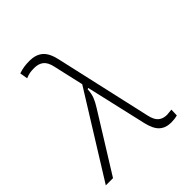

<svg xmlns="http://www.w3.org/2000/svg" viewBox="-209 -868 1003 1003"><g transform="rotate(-45 292.5 -366.0)"><path d="M473.6 9.8Q432.6 9.8 408 -12.7Q383.3 -35.2 371.1 -88.4L293.9 -424.8L287.1 -422.4Q285.2 -391.1 276.9 -369.6Q268.6 -348.1 251.5 -320.8L52.2 0H-1L285.6 -460.9L247.1 -629.9Q238.8 -667.5 219 -682.9Q199.2 -698.2 168.9 -698.2Q147 -698.2 134.3 -695.8Q121.6 -693.4 104 -686L96.7 -729.5Q118.2 -736.8 136.7 -739.5Q155.3 -742.2 176.8 -742.2Q222.7 -742.2 250.5 -718.8Q278.3 -695.3 290.5 -639.6L411.6 -102.5Q419.9 -65.4 438.2 -49.8Q456.5 -34.2 486.3 -34.2Q493.7 -34.2 521 -37.6L519.5 3.9Q498.5 9.8 473.6 9.8Z"/></g></svg>

Font: Cascadia Code ExtraLight
Style: Italic
Weight: 200
Italic angle: -10°
Monospace: yes
Designer: Aaron Bell
Foundry: Saja Typeworks
Version: Version 2404.023; ttfautohint (v1.8.4)